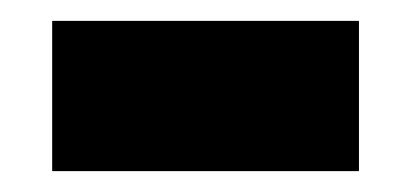

<svg xmlns="http://www.w3.org/2000/svg" viewBox="-20 -405 394 184"><path d="M30 -241V-385H324V-241Z"/></svg>

Font: Fira Sans Extra Condensed Black
Style: Regular
Weight: 900
Width: 1
Designer: Carrois Corporate & Edenspiekermann AG
Foundry: Carrois Corporate GbR & Edenspiekermann AG
Version: Version 4.203